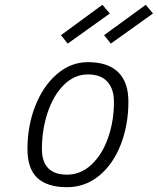

<svg xmlns="http://www.w3.org/2000/svg" viewBox="-20 -767 655 797"><path d="M94 -148Q94 -245 126.5 -327.5Q159 -410 216.5 -459.5Q274 -509 345 -509Q428 -509 470.5 -467.5Q513 -426 513 -345Q513 -249 481.5 -167.5Q450 -86 392 -38Q334 10 258 10Q176 10 135 -28.5Q94 -67 94 -148ZM453 -345Q453 -397 426 -427.5Q399 -458 345 -458Q289 -458 245.5 -415Q202 -372 178 -300.5Q154 -229 154 -148Q154 -96 180 -69Q206 -42 258 -42Q315 -42 359.5 -83.5Q404 -125 428.5 -194.5Q453 -264 453 -345ZM233 -621 405 -747 436 -711 261 -586ZM412 -621 585 -747 615 -711 440 -586Z"/></svg>

Font: Cairo Light
Style: Italic
Weight: 300
Italic angle: -13°
Designer: Mohamed Gaber, Accademia di Belle Arti di Urbino and others
Foundry: Kief Type Foundry, Accademia di Belle Arti di Urbino and others
Version: Version 3.011